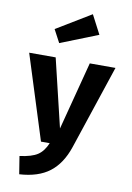

<svg xmlns="http://www.w3.org/2000/svg" viewBox="-110 -902 821 1192"><g transform="rotate(10 300.0 -306.0)"><path d="M395 0Q359 107 288 161.5Q217 216 98 223L80 111Q156 101 192.5 77Q229 53 251 0H196L28 -531H195L298 -101L410 -531H572ZM438 -716 201 -622 158 -703 376 -835Z"/></g></svg>

Font: Fira Mono
Style: Bold
Weight: 700
Monospace: yes
Designer: Carrois Corporate & Edenspiekermann AG
Foundry: Carrois Corporate GbR & Edenspiekermann AG
Version: Version 3.206